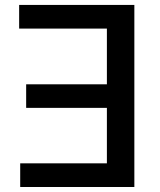

<svg xmlns="http://www.w3.org/2000/svg" viewBox="-20 -747 639 767"><path d="M516.7 -727.3V0H60.7V-94.5H407V-316.1H84.5V-410.2H407V-632.8H56.5V-727.3Z"/></svg>

Font: TID UI Medium
Style: Regular
Weight: 500
Designer: The TID Project Authors
Foundry: Bakken & Bæck
Version: Version 1.001;hotconv 1.0.109;makeotfexe 2.5.65596